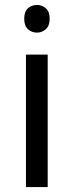

<svg xmlns="http://www.w3.org/2000/svg" viewBox="-20 -757 298 777"><path d="M173 -536V0H85V-536ZM130 -737Q150 -737 165.5 -723.5Q181 -710 181 -681Q181 -653 165.5 -639Q150 -625 130 -625Q108 -625 93 -639Q78 -653 78 -681Q78 -710 93 -723.5Q108 -737 130 -737Z"/></svg>

Font: uoriya05
Style: Book
Weight: 400
Designer: Jelle Bosma - Monotype Design Team
Foundry: Monotype Imaging Inc.
Version: Version 2.003